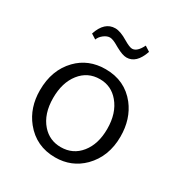

<svg xmlns="http://www.w3.org/2000/svg" viewBox="-158 -773 855 902"><g transform="rotate(30 269.0 -322.0)"><path d="M485 -226Q485 -118 417 -49Q356 12 267 12Q164 12 101 -66Q48 -132 48 -226Q48 -336 114 -404Q174 -466 267 -466Q372 -466 434 -387Q485 -321 485 -226ZM120 -226Q120 -139 165 -88Q205 -43 266 -43Q332 -43 372.5 -93.5Q413 -144 413 -226Q413 -312 369 -364Q329 -412 267 -412Q201 -412 160.5 -360.5Q120 -309 120 -226ZM154 -562 127 -579Q152 -655 210 -655Q238 -655 279 -630Q311 -611 325 -611Q352 -611 374 -656L402 -638Q376 -562 323 -562Q301 -562 265 -582Q262 -583 256 -587Q226 -605 210 -605Q194 -605 177 -592Q160 -579 154 -562Z"/></g></svg>

Font: Tajawal
Style: Regular
Weight: 400
Designer: Boutros Fonts
Foundry: Created by Boutros International 2017
Version: Version 1.700